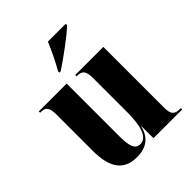

<svg xmlns="http://www.w3.org/2000/svg" viewBox="-215 -892 1029 1029"><g transform="rotate(-45 299.5 -378.0)"><path d="M249 -615V-605H259C318 -644 424 -721 458 -756V-766H323C304 -721 274 -657 249 -615ZM223 10C296 10 339 -24 355 -90H357V0H575V-10H571C530 -10 513 -22 513 -75V-536H300V-526H302C339 -526 356 -513 356 -459V-194C356 -91 334 -27 286 -27C248 -27 235 -58 235 -138V-536H24V-526H26C66 -526 79 -512 79 -456V-183C79 -48 128 10 223 10Z"/></g></svg>

Font: Noto Serif Display Condensed ExtraBold
Style: Regular
Weight: 800
Width: 3
Designer: Monotype Design Team
Foundry: Monotype Imaging Inc.
Version: Version 2.009